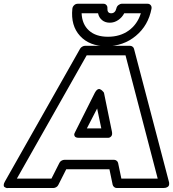

<svg xmlns="http://www.w3.org/2000/svg" viewBox="-96 -968 915 1014"><path d="M-69.8 -9.8 327.1 -710.9Q330.6 -717.3 338.4 -721.7Q346.2 -726.1 353 -726.1H590.8Q598.1 -726.1 604.2 -721.4Q610.4 -716.8 611.8 -710L795.9 -8.8Q796.4 -7.3 796.9 -5.1Q797.4 -2.9 797.4 2.9Q797.4 8.8 795.2 13.2Q793 17.6 785.9 21.2Q778.8 24.9 767.1 24.9H520Q512.2 24.9 506.3 19.5Q500.5 14.2 499 7.8L481.9 -74.2H253.9L211.9 8.8Q208.5 16.1 200.9 20.5Q193.4 24.9 186 24.9H-51.8Q-51.8 24.4 -55.7 25.1Q-59.6 25.9 -64.5 23.9Q-69.3 22 -73 19.3Q-76.7 16.6 -76.4 8.8Q-76.2 1 -69.8 -9.8ZM-6.8 -24.9H175.8L217.8 -107.9Q221.2 -115.2 229 -119.6Q236.8 -124 244.1 -124H506.8Q513.7 -124 520 -119.1Q526.4 -114.3 527.8 -106.9L544.9 -24.9H736.8L566.9 -675.8H361.8ZM286.1 -921.9Q287.1 -932.1 295.2 -940.2Q303.2 -948.2 314.9 -948.2H450.2Q460 -948.2 466.1 -941.2Q472.2 -934.1 471.2 -924.8Q469.7 -897.9 491.2 -897.9Q512.7 -897.9 519 -924.8Q521 -934.6 529.8 -941.4Q538.6 -948.2 547.9 -948.2H683.1Q693.4 -948.2 699.7 -940.9Q706.1 -933.6 704.1 -921.9Q687 -833 621.3 -778.6Q555.7 -724.1 465.8 -724.1Q376.5 -724.1 326.7 -778.3Q276.9 -832.5 286.1 -921.9ZM301.8 -272.9 404.8 -478Q411.1 -490.2 418.2 -494.9Q425.3 -499.5 431.4 -497.1Q437.5 -494.6 442.4 -490.5Q447.3 -486.3 450.2 -482.4L453.1 -478L495.1 -272.9Q498.5 -256.3 491.5 -248.3Q484.4 -240.2 475.6 -240.2H466.8H320.8Q303.2 -240.2 298.6 -248.5Q293.9 -256.8 297.9 -264.6ZM335 -897.9Q337.4 -839.8 373.8 -806.9Q410.2 -773.9 474.1 -773.9Q538.1 -773.9 583.7 -806.6Q629.4 -839.4 647.9 -897.9H560.1Q548.8 -876 528.3 -862.1Q507.8 -848.1 483.9 -848.1Q459.5 -848.1 442.9 -861.8Q426.3 -875.5 421.9 -897.9ZM362.8 -290H439L417 -395Z"/></svg>

Font: Trueno Black Outline
Style: Italic
Weight: 900
Width: 6
Designer: Julieta Ulanovsky
Foundry: Julieta Ulanovsky
Version: Version 3.001b | FøM Fix